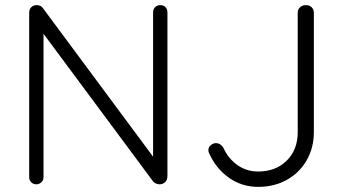

<svg xmlns="http://www.w3.org/2000/svg" viewBox="-20 -720 1340 750"><path d="M634 -672V-32Q634 -17 625 -8.5Q616 0 603 0Q596 0 589.5 -3Q583 -6 579 -10L150 -588V-27Q150 -16 141.5 -8Q133 0 122 0Q110 0 102 -8Q94 -16 94 -27V-670Q94 -684 102.5 -692Q111 -700 123 -700Q139 -700 147 -689L578 -108V-672Q578 -684 586 -692Q594 -700 606 -700Q619 -700 626.5 -692Q634 -684 634 -672ZM799 -117Q794 -125 794 -133Q794 -145 803.5 -153Q813 -161 824 -161Q840 -161 852 -144Q871 -101 907 -75.5Q943 -50 988 -50Q1057 -50 1100 -92.5Q1143 -135 1143 -204V-670Q1143 -683 1152 -691.5Q1161 -700 1175 -700Q1189 -700 1197.5 -691.5Q1206 -683 1206 -670V-204Q1206 -143 1178 -94Q1150 -45 1100.5 -17.5Q1051 10 988 10Q926 10 876 -24.5Q826 -59 799 -117Z"/></svg>

Font: Quicksand
Style: Regular
Weight: 400
Designer: Andrew Paglinawan
Foundry: Andrew Paglinawan
Version: Version 3.000